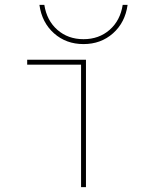

<svg xmlns="http://www.w3.org/2000/svg" viewBox="-20 -764 590 784"><path d="M311 0V-500H91V-520H331V0ZM321 -584Q250 -584 200.5 -628Q151 -672 141 -744H161Q171 -680 214.5 -642Q258 -604 321 -604Q384 -604 427.5 -642Q471 -680 481 -744H501Q491 -672 441.5 -628Q392 -584 321 -584Z"/></svg>

Font: M PLUS Code Latin SemiExpanded Thin
Style: Regular
Weight: 250
Width: 6
Designer: Coji Morishita
Foundry: UNDERFOREST DESIGN
Version: Version 1.002; ttfautohint (v1.8.3)